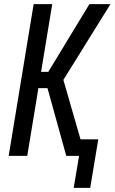

<svg xmlns="http://www.w3.org/2000/svg" viewBox="-20 -755 555 930"><path d="M337 155 363 0H301L210 -328H166L112 0H22L143 -735H233L179 -407H214L413 -735H515L287 -368L370 -80H456L417 155Z"/></svg>

Font: Iosevka Term Curly Md Obl
Style: Regular
Weight: 500
Italic angle: -9°
Designer: Belleve Invis
Foundry: Belleve Invis
Version: Version 32.3.0